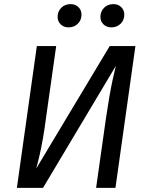

<svg xmlns="http://www.w3.org/2000/svg" viewBox="-20 -913 717 933"><path d="M513 -689H638L541 0H447L495 -339Q503 -393 511 -440Q519 -487 527.5 -526Q536 -565 543 -593L189 0H62L159 -689H253L205 -350Q197 -288 189 -242.5Q181 -197 173 -162Q165 -127 156 -94ZM313 -780Q290 -780 275 -794.5Q260 -809 260 -831Q260 -858 278 -875.5Q296 -893 323 -893Q346 -893 361 -878.5Q376 -864 376 -842Q376 -815 358 -797.5Q340 -780 313 -780ZM521 -780Q498 -780 483 -794.5Q468 -809 468 -831Q468 -858 486 -875.5Q504 -893 531 -893Q554 -893 569 -878.5Q584 -864 584 -842Q584 -815 566 -797.5Q548 -780 521 -780Z"/></svg>

Font: Fira Sans Variable
Style: Italic
Weight: 397
Italic angle: -8°
Designer: Carrois Corporate & Edenspiekermann AG
Foundry: Carrois Corporate GbR & Edenspiekermann AG
Version: Version 4.202